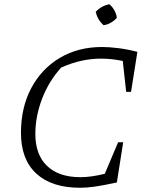

<svg xmlns="http://www.w3.org/2000/svg" viewBox="-20 -879 702 907"><path d="M359 8Q224 8 151.5 -59Q79 -126 79 -251Q79 -371 127.5 -462.5Q176 -554 262.5 -605.5Q349 -657 462 -657Q496 -657 539.5 -651.5Q583 -646 629 -634L599 -445H576L560 -591Q509 -602 457 -602Q411 -602 365 -592Q319 -582 269 -560Q211 -496 179 -413Q147 -330 147 -246Q147 -148 202.5 -95Q258 -42 360 -42Q410 -42 475 -58L538 -207H562L532 -17Q467 -3 428.5 2.5Q390 8 359 8ZM497 -859Q527 -832 532 -795Q521 -782 504 -772Q487 -762 469 -760Q441 -785 432 -823Q459 -852 497 -859Z"/></svg>

Font: Piazzolla Light
Style: Italic
Weight: 300
Italic angle: -11.3°
Designer: Juan Pablo del Peral
Foundry: Huerta Tipografica
Version: Version 1.330